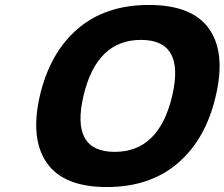

<svg xmlns="http://www.w3.org/2000/svg" viewBox="-20 -745 906 775"><path d="M141 -359Q182 -533 294 -629Q406 -725 581 -725Q756 -725 824 -628.5Q892 -532 851 -358Q811 -184 698.5 -87Q586 10 411 10Q237 10 169 -87.5Q101 -185 141 -359ZM443 -132Q622 -132 675 -358Q728 -584 549 -584Q370 -584 317 -358Q264 -132 443 -132Z"/></svg>

Font: Passageway
Style: BdIt
Weight: 700
Foundry: Ascender Corporation
Version: Version 1.11